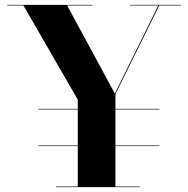

<svg xmlns="http://www.w3.org/2000/svg" viewBox="-20 -770 775 790"><path d="M300 0V-360L75 -750H255L452.5 -385L631.5 -748H635.5L455 -383V0ZM210 0V-2.5H555V0ZM138.5 -169V-171.5H636V-169ZM138.5 -319.5V-322H636V-319.5ZM10 -747.5V-750H360V-747.5ZM515.5 -747.5V-750H725V-747.5Z"/></svg>

Font: Bodoni Moda 72pt
Style: Bold
Weight: 700
Designer: Owen Earl
Foundry: indestructible type
Version: Version 2.004